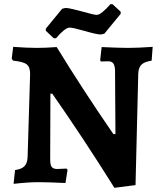

<svg xmlns="http://www.w3.org/2000/svg" viewBox="-20 -871 768 918"><path d="M230 -423H221L220 -108Q220 -82 227.5 -72.5Q235 -63 254 -63L298 -65L303 -59L293 4Q206 0 165 0Q115 0 45 8L52 -58Q83 -62 97 -76.5Q111 -91 112 -121L124 -518Q124 -550 108 -563Q92 -576 43 -581L36 -590L43 -647Q110 -642 157 -642Q197 -642 251 -646Q376 -442 522 -230H532L530 -535Q529 -558 521.5 -568Q514 -578 497 -578L462 -577L459 -584L466 -646Q551 -642 593 -642Q639 -642 710 -647L705 -581Q671 -576 656.5 -562Q642 -548 641 -518L628 14L527 27Q378 -211 230 -423ZM199 -724V-734L277 -829L293 -833Q305 -833 327.5 -827.5Q350 -822 373 -816Q378 -815 404.5 -807.5Q431 -800 443 -800Q454 -800 472 -815Q490 -830 508 -851H518L557 -815V-805L479 -710L462 -706Q443 -706 381 -724Q329 -739 313 -739Q301 -739 283 -724Q265 -709 248 -688H237Z"/></svg>

Font: Alegreya
Style: Bold
Weight: 700
Designer: Juan Pablo del Peral
Foundry: Huerta Tipografica
Version: Version 2.008; ttfautohint (v1.8)